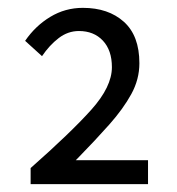

<svg xmlns="http://www.w3.org/2000/svg" viewBox="-20 -910 450 489"><path d="M58 -441V-482Q160 -572 212.5 -630.5Q265 -689 265 -739Q265 -782 242 -806.5Q219 -831 181 -831Q153 -831 129.5 -813Q106 -795 87 -767L44 -806Q70 -844 108 -867Q146 -890 191 -890Q256 -890 295.5 -854.5Q335 -819 335 -749Q335 -708 314.5 -670.5Q294 -633 258.5 -593Q223 -553 178 -507Q175 -504 173 -502H357V-441Z"/></svg>

Font: Noto Sans CJK KR Regular (TTF)
Style: Regular
Weight: 400
Designer: Ryoko NISHIZUKA 西塚涼子 (kana & ideographs); Paul D. Hunt (Latin, Greek & Cyrillic); Wenlong ZHANG 张文龙 (bopomofo); Sandoll 
Foundry: Adobe Systems Incorporated
Version: Version 1.004;PS 1.004;hotconv 1.0.82;makeotf.lib2.5.63406